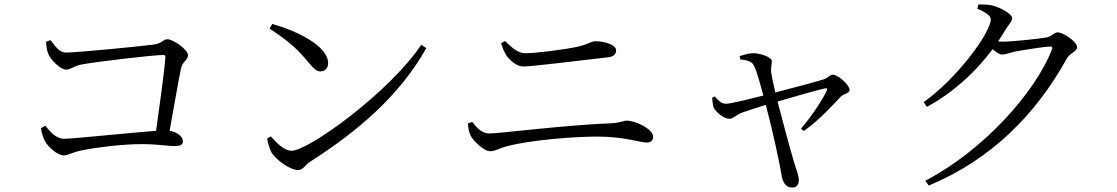

<svg xmlns="http://www.w3.org/2000/svg" viewBox="-20 -791 5040 866"><path d="M165 -213C166 -201 173 -172 182 -156C195 -130 239 -90 267 -90C289 -90 302 -104 355 -114C414 -126 533 -141 618 -141C693 -141 736 -132 766 -132C794 -132 805 -138 805 -154C805 -175 779 -196 745 -201C766 -317 787 -440 797 -485C803 -512 828 -521 828 -542C828 -567 761 -614 735 -614C716 -614 709 -594 674 -590C612 -582 330 -554 279 -554C244 -554 228 -586 208 -610L188 -603C188 -588 192 -562 197 -550C205 -525 251 -477 278 -477C296 -477 319 -494 342 -499C413 -513 673 -543 716 -543C724 -543 727 -540 726 -532C722 -475 701 -321 684 -201C574 -193 309 -165 270 -165C231 -165 206 -198 184 -224Z M1208 -683 1196 -662C1284 -604 1322 -569 1370 -511C1396 -480 1409 -469 1425 -469C1446 -469 1460 -484 1460 -506C1460 -583 1322 -651 1208 -683ZM1880 -589C1738 -376 1372 -111 1295 -111C1263 -111 1231 -143 1201 -176L1185 -166C1187 -150 1196 -118 1206 -101C1226 -71 1286 -24 1325 -24C1347 -24 1358 -49 1378 -61C1597 -201 1783 -361 1903 -574Z M2726 -533C2748 -536 2759 -548 2759 -564C2759 -590 2704 -605 2667 -605C2643 -605 2637 -591 2579 -579C2517 -566 2394 -551 2351 -551C2321 -551 2296 -568 2258 -606L2240 -596C2248 -571 2255 -556 2265 -539C2282 -517 2312 -491 2340 -491C2376 -491 2562 -514 2726 -533ZM2090 -234C2093 -208 2096 -192 2103 -179C2114 -157 2161 -109 2191 -109C2215 -109 2232 -123 2269 -132C2372 -159 2566 -175 2674 -175C2793 -175 2871 -148 2896 -148C2915 -148 2926 -157 2926 -174C2926 -209 2847 -247 2806 -247C2794 -247 2781 -238 2738 -235C2538 -228 2232 -189 2188 -189C2153 -189 2131 -214 2110 -241Z M3204 -356 3192 -350C3194 -332 3195 -316 3199 -306C3210 -283 3247 -255 3270 -255C3287 -255 3298 -272 3327 -283C3344 -289 3391 -305 3434 -318C3458 -229 3493 -75 3505 -1C3510 31 3525 55 3552 55C3574 55 3583 42 3583 19C3583 4 3572 -28 3564 -51C3548 -104 3513 -232 3487 -333C3560 -354 3665 -385 3700 -392C3710 -394 3714 -393 3709 -382C3689 -340 3643 -269 3593 -211L3605 -200C3678 -251 3738 -319 3772 -355C3785 -368 3812 -370 3812 -385C3812 -407 3762 -454 3735 -454C3724 -454 3712 -438 3695 -433C3664 -423 3548 -392 3477 -374C3468 -411 3460 -451 3458 -467C3456 -488 3462 -500 3461 -516C3461 -533 3410 -551 3377 -551C3356 -551 3336 -544 3316 -538L3319 -523C3352 -519 3372 -514 3381 -494C3393 -471 3411 -406 3423 -360C3351 -342 3271 -322 3252 -323C3230 -324 3217 -342 3204 -356Z M4154 24 4169 46C4451 -71 4654 -277 4791 -526C4805 -552 4838 -558 4838 -578C4838 -604 4775 -645 4751 -645C4734 -645 4727 -628 4700 -622C4672 -617 4549 -603 4501 -603L4482 -604L4516 -658C4531 -683 4545 -693 4545 -710C4545 -728 4492 -758 4453 -767C4431 -771 4411 -771 4393 -771L4388 -752C4423 -737 4449 -721 4449 -704C4449 -646 4302 -442 4146 -330L4161 -309C4278 -373 4378 -463 4457 -569C4473 -555 4489 -545 4500 -545C4514 -545 4535 -553 4556 -558C4592 -565 4694 -581 4716 -581C4725 -581 4729 -578 4724 -566C4646 -368 4411 -110 4154 24Z"/></svg>

Font: Harano Aji Mincho TW
Style: Regular
Weight: 400
Foundry: Masamichi Hosoda
Version: HaranoAjiMinchoTW-Regular version 20230610;ttx 4.39.4